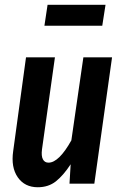

<svg xmlns="http://www.w3.org/2000/svg" viewBox="-20 -769 508 804"><path d="M408.2 -661.1H166L179.2 -749H421.9ZM138.2 15.1Q83.5 15.1 54.4 -26.6Q25.4 -68.4 35.2 -136.2L88.9 -528.8H210L155.8 -143.1Q152.3 -115.7 159.7 -101.8Q167 -87.9 183.1 -87.9Q226.6 -87.9 278.8 -181.2L329.1 -528.8H449.2L375 0H271L275.9 -81.1Q245.1 -34.2 213.9 -9.5Q182.6 15.1 138.2 15.1Z"/></svg>

Font: Fira Sans Compressed Medium
Style: Italic
Weight: 500
Width: 3
Italic angle: -8°
Designer: Carrois Corporate & Edenspiekermann AG
Foundry: Carrois Corporate GbR & Edenspiekermann AG
Version: Version 4.203;PS 004.203;hotconv 1.0.88;makeotf.lib2.5.64775